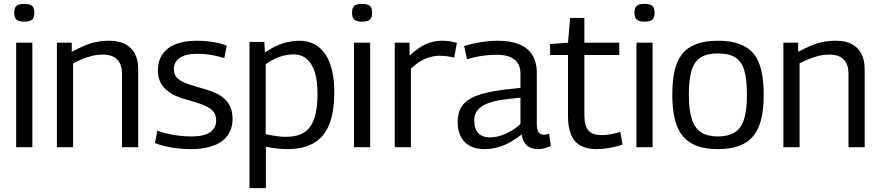

<svg xmlns="http://www.w3.org/2000/svg" viewBox="-20 -755 4519 985"><path d="M105 -644Q77 -644 65 -654Q53 -664 53 -689Q53 -715 64.5 -725Q76 -735 105 -735Q133 -735 144.5 -725Q156 -715 156 -689Q156 -664 144.5 -654Q133 -644 105 -644ZM63 0V-536H146V0Z M272 0V-536H348V-489Q381 -507 411.5 -520Q442 -533 473.5 -539.5Q505 -546 540 -546Q589 -546 622 -529Q655 -512 672 -479.5Q689 -447 689 -399V0H606V-376Q606 -424 581.5 -449.5Q557 -475 507 -475Q480 -475 455 -469Q430 -463 406 -453.5Q382 -444 355 -430V0Z M775 -21 787 -85Q804 -78 825.5 -72.5Q847 -67 870 -63Q893 -59 917 -57Q941 -55 963 -55Q1026 -55 1057.5 -76.5Q1089 -98 1089 -138Q1089 -159 1080 -174.5Q1071 -190 1053 -201.5Q1035 -213 1007.5 -222.5Q980 -232 944 -242Q909 -251 881 -263.5Q853 -276 832.5 -294.5Q812 -313 801 -337.5Q790 -362 790 -394Q790 -466 841 -506Q892 -546 991 -546Q1020 -546 1047.5 -543Q1075 -540 1099.5 -534.5Q1124 -529 1143 -521L1131 -457Q1111 -463 1089.5 -468Q1068 -473 1043.5 -476Q1019 -479 991 -479Q932 -479 902 -458Q872 -437 872 -401Q872 -379 881.5 -364.5Q891 -350 909.5 -339.5Q928 -329 952.5 -321Q977 -313 1006 -305Q1044 -295 1075 -282.5Q1106 -270 1127.5 -252Q1149 -234 1161 -208Q1173 -182 1173 -145Q1173 -113 1162.5 -87.5Q1152 -62 1133.5 -43.5Q1115 -25 1089 -13.5Q1063 -2 1031 4Q999 10 962 10Q928 10 894.5 6.5Q861 3 830.5 -4Q800 -11 775 -21Z M1260 210V-540H1336L1339 -486Q1385 -517 1428.5 -531.5Q1472 -546 1516 -546Q1602 -546 1648.5 -477.5Q1695 -409 1695 -281Q1695 -181 1669 -116.5Q1643 -52 1589.5 -21Q1536 10 1454 10Q1430 10 1402.5 7Q1375 4 1344 -2V210ZM1447 -53Q1503 -53 1538.5 -74.5Q1574 -96 1591.5 -145Q1609 -194 1609 -274Q1609 -341 1594.5 -386Q1580 -431 1552.5 -453.5Q1525 -476 1486 -476Q1463 -476 1440.5 -471Q1418 -466 1394.5 -455.5Q1371 -445 1343 -426V-67Q1375 -60 1400 -56.5Q1425 -53 1447 -53Z M1838 -644Q1810 -644 1798 -654Q1786 -664 1786 -689Q1786 -715 1797.5 -725Q1809 -735 1838 -735Q1866 -735 1877.5 -725Q1889 -715 1889 -689Q1889 -664 1877.5 -654Q1866 -644 1838 -644ZM1796 0V-536H1879V0Z M2081 -536V-470Q2111 -497 2137 -513.5Q2163 -530 2190 -538Q2217 -546 2246 -546Q2267 -546 2287 -543Q2307 -540 2324 -535L2310 -459Q2292 -464 2272.5 -466.5Q2253 -469 2236 -469Q2201 -469 2164.5 -454.5Q2128 -440 2088 -403V0H2005V-536Z M2328 -129Q2328 -177 2348 -208Q2368 -239 2409 -257.5Q2450 -276 2510 -286.5Q2570 -297 2650 -304V-379Q2650 -425 2619.5 -449.5Q2589 -474 2529 -474Q2509 -474 2484 -472Q2459 -470 2432 -465Q2405 -460 2376 -451L2361 -519Q2404 -532 2449 -539Q2494 -546 2534 -546Q2600 -546 2644.5 -527.5Q2689 -509 2711.5 -472Q2734 -435 2734 -380V-120Q2734 -87 2743.5 -75.5Q2753 -64 2769 -64Q2775 -64 2782 -65Q2789 -66 2797 -69L2806 -7Q2791 1 2774.5 5.5Q2758 10 2740 10Q2704 10 2683 -8.5Q2662 -27 2656 -65Q2632 -46 2602.5 -28.5Q2573 -11 2538.5 -0.5Q2504 10 2463 10Q2432 10 2407.5 1Q2383 -8 2365 -25.5Q2347 -43 2337.5 -69Q2328 -95 2328 -129ZM2413 -136Q2413 -93 2434.5 -71.5Q2456 -50 2492 -50Q2520 -50 2548 -59Q2576 -68 2602.5 -83.5Q2629 -99 2650 -119V-254Q2596 -249 2552.5 -242.5Q2509 -236 2477.5 -223Q2446 -210 2429.5 -189Q2413 -168 2413 -136Z M3039 10Q2990 10 2957.5 -8.5Q2925 -27 2909.5 -64.5Q2894 -102 2894 -158V-473H2802V-529L2894 -536L2905 -663H2978V-536H3157V-473H2978V-164Q2978 -110 2998.5 -86Q3019 -62 3066 -62Q3090 -62 3114 -66.5Q3138 -71 3162 -78L3174 -13Q3137 -1 3103 4.5Q3069 10 3039 10Z M3287 -644Q3259 -644 3247 -654Q3235 -664 3235 -689Q3235 -715 3246.5 -725Q3258 -735 3287 -735Q3315 -735 3326.5 -725Q3338 -715 3338 -689Q3338 -664 3326.5 -654Q3315 -644 3287 -644ZM3245 0V-536H3328V0Z M3429 -269Q3429 -340 3441 -392.5Q3453 -445 3480 -478.5Q3507 -512 3552 -529Q3597 -546 3663 -546Q3729 -546 3774.5 -529Q3820 -512 3847 -478.5Q3874 -445 3886 -392.5Q3898 -340 3898 -269Q3898 -196 3885 -143Q3872 -90 3844 -56.5Q3816 -23 3771.5 -6.5Q3727 10 3663 10Q3600 10 3555.5 -6.5Q3511 -23 3483 -56.5Q3455 -90 3442 -143Q3429 -196 3429 -269ZM3514 -269Q3514 -190 3529.5 -143Q3545 -96 3578 -75.5Q3611 -55 3663 -55Q3716 -55 3749 -75.5Q3782 -96 3797 -143Q3812 -190 3812 -269Q3812 -347 3798.5 -393.5Q3785 -440 3752 -460.5Q3719 -481 3663 -481Q3608 -481 3575 -460.5Q3542 -440 3528 -393.5Q3514 -347 3514 -269Z M3999 0V-536H4075V-489Q4108 -507 4138.5 -520Q4169 -533 4200.5 -539.5Q4232 -546 4267 -546Q4316 -546 4349 -529Q4382 -512 4399 -479.5Q4416 -447 4416 -399V0H4333V-376Q4333 -424 4308.5 -449.5Q4284 -475 4234 -475Q4207 -475 4182 -469Q4157 -463 4133 -453.5Q4109 -444 4082 -430V0Z"/></svg>

Font: Georama ExtraCondensed Thin
Style: Regular
Weight: 400
Version: Version 1.001